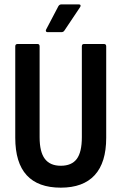

<svg xmlns="http://www.w3.org/2000/svg" viewBox="-20 -858 560 886"><path d="M260.5 8Q155.9 8 103.2 -49.4Q50.4 -106.8 50.4 -222.5V-644.1Q50.4 -655 61.3 -655H153.3Q162.8 -655 162.8 -644.1V-224.9Q162.8 -156.6 187 -124.9Q211.2 -93.1 260.5 -93.1Q310.8 -93.1 334.3 -124.6Q357.7 -156.1 357.7 -224.9V-644.1Q357.7 -655 367.6 -655H459.7Q470.1 -655 470.1 -644.1V-222Q470.1 -107.8 417.1 -49.9Q364 8 260.5 8ZM199.2 -709.6Q194.2 -709.6 192.2 -713.3Q190.3 -717 192.7 -721.5L249.6 -829.8Q254.6 -837.7 263 -837.7H344.2Q350.1 -837.7 351.6 -833.8Q353.1 -829.8 349.1 -824.3L277.9 -718Q272.9 -709.6 263.5 -709.6Z"/></svg>

Font: Sofia Sans Condensed
Style: Regular
Weight: 400
Designer: Botio Nikoltchev, Ani Petrova
Foundry: lettersoup
Version: Version 4.100